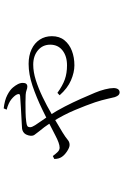

<svg xmlns="http://www.w3.org/2000/svg" viewBox="166 -768 668 1040"><g transform="rotate(-90 500.0 -248.0)"><path d="M426 -546 433 -562Q477 -557 505 -542.5Q533 -528 546 -512Q557 -499 564 -485.5Q571 -472 571 -458Q571 -446 566 -440Q561 -434 551 -434Q542 -434 532 -438Q522 -442 506 -443Q491 -444 465 -444Q439 -444 411.5 -443.5Q384 -443 362 -440Q344 -438 337.5 -434Q331 -430 331 -418Q331 -409 342 -391.5Q353 -374 367.5 -354Q382 -334 393 -317Q421 -274 443.5 -230Q466 -186 484.5 -144.5Q503 -103 518 -67Q529 -41 536 -13.5Q543 14 543 33Q543 48 537 57Q531 66 519 66Q511 66 505 60Q499 54 494 40Q491 29 484.5 -0.5Q478 -30 466 -67Q450 -114 424 -176Q398 -238 361 -297Q343 -326 331 -342Q319 -358 308 -371Q298 -384 289.5 -395.5Q281 -407 287 -429Q291 -443 298 -450Q305 -457 313.5 -460Q322 -463 331 -463Q340 -463 348 -464Q396 -466 439.5 -469Q483 -472 500 -473Q516 -474 508 -491Q501 -505 482 -520.5Q463 -536 426 -546ZM175 -296Q184 -283 195.5 -271Q207 -259 220 -259Q232 -259 248.5 -265Q265 -271 284 -281Q357 -319 425 -352Q493 -385 555.5 -406Q618 -427 674 -427Q719 -427 753 -411Q787 -395 805.5 -366.5Q824 -338 824 -301Q824 -260 802 -233Q780 -206 744.5 -192.5Q709 -179 666 -179Q628 -179 585 -197.5Q542 -216 504 -259L517 -271Q556 -243 589.5 -231Q623 -219 666 -219Q716 -219 747 -243.5Q778 -268 778 -310Q778 -351 747.5 -376.5Q717 -402 670 -402Q630 -402 586 -388Q542 -374 495 -351.5Q448 -329 400 -301Q352 -273 304 -244Q275 -226 263 -215.5Q251 -205 235 -205Q221 -205 200 -219Q179 -233 169 -249Q164 -257 161.5 -266.5Q159 -276 159 -288Z"/></g></svg>

Font: Noto Serif TC
Style: Regular
Weight: 200
Designer: Ryoko NISHIZUKA 西塚涼子 (kana & ideographs); Frank Grießhammer (Latin, Greek & Cyrillic); Wenlong ZHANG 张文龙 (bopomofo); San
Foundry: Adobe
Version: Version 2.001;hotconv 1.1.0;makeotfexe 2.6.0